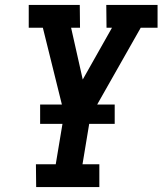

<svg xmlns="http://www.w3.org/2000/svg" viewBox="-20 -755 656 775"><path d="M126 0 125 -92H205L239 -296L153 -643H96V-735H302L303 -643H267L314 -434L432 -643H410L409 -735H616V-643H548L345 -285L313 -92H381V0ZM142 -255V-333H443V-255Z"/></svg>

Font: Iosevka Etoile Semibold
Style: Italic
Weight: 600
Italic angle: -9°
Designer: Belleve Invis
Foundry: Belleve Invis
Version: Version 22.1.2; ttfautohint (v1.8.4)